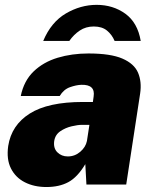

<svg xmlns="http://www.w3.org/2000/svg" viewBox="-20 -742 622 772"><path d="M166.5 10Q117.5 10 80 -9Q42.5 -28 24 -64.8Q5.5 -101.5 13 -155Q26 -239 99.8 -285.5Q173.5 -332 313.5 -332H353.5L356.5 -354Q364 -402.5 307.5 -401Q287 -400.5 261.5 -391.5Q236 -382.5 220 -356H63.5Q76 -417 115.2 -454.8Q154.5 -492.5 211.8 -509.8Q269 -527 335.5 -527Q424.5 -527 472 -506.5Q519.5 -486 535 -449.8Q550.5 -413.5 543.5 -366L487.5 0H327.5L323 -82Q291.5 -29.5 255 -9.8Q218.5 10 166.5 10ZM252.5 -113Q281 -113 302.8 -131.8Q324.5 -150.5 329.5 -175L339.5 -240H308.5Q293 -240 268.2 -234.2Q243.5 -228.5 222.8 -214.5Q202 -200.5 198 -175Q194 -146 210.8 -129.5Q227.5 -113 252.5 -113ZM368.5 -722.5Q304 -722.5 244.8 -687.8Q185.5 -653 153.8 -577.5H258.8Q276.5 -603 300.8 -619.2Q325.1 -635.5 357.1 -635.5Q390.1 -635.5 410 -619.2Q430 -603 440.8 -577.5H545.8Q533.4 -651 484 -686.8Q434.5 -722.5 368.5 -722.5Z"/></svg>

Font: Public Sans Black
Style: Italic
Weight: 900
Italic angle: -8°
Designer: The Public Sans project authors (U.S. Web Design System). Libre Franklin designed by Pablo Impallari and Rodrigo Fuenzal
Version: Version 1.007; ttfautohint (v1.8.1) -l 8 -r 50 -G 200 -x 14 